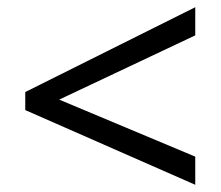

<svg xmlns="http://www.w3.org/2000/svg" viewBox="-20 -618 612 532"><path d="M521 -106 50 -313V-363L521 -598V-520L144 -342L521 -184Z"/></svg>

Font: kannada115
Style: Book
Weight: 400
Designer: Jelle Bosma - Monotype Design Team
Foundry: Monotype Imaging Inc.
Version: Version 2.003